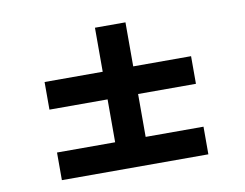

<svg xmlns="http://www.w3.org/2000/svg" viewBox="-61 -703 838 657"><g transform="rotate(-10 358.5 -374.0)"><path d="M412 -372V-223H613V-127H104V-223H306V-372H104V-468H306V-621H412V-468H613V-372Z"/></g></svg>

Font: Poppins Cyr Med
Style: Regular
Weight: 500
Designer: Ninad Kale (Devanagari), Jonny Pinhorn (Latin)
Foundry: Indian Type Foundry
Version: 4.004